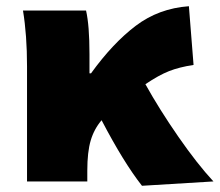

<svg xmlns="http://www.w3.org/2000/svg" viewBox="-20 -584 707 618"><path d="M54 -550H257Q268 -502 268 -410V-348H273Q343 -445 417 -501Q491 -557 588 -564L603 -375Q557 -368 524 -355Q491 -342 448 -313Q493 -232 554 -144Q615 -56 667 0L437 14Q378 -61 307 -197Q283 -169 272 -132Q261 -95 261 -35V0H67V-371Q67 -471 54 -550Z"/></svg>

Font: Nebula Sans Black
Style: Regular
Weight: 900
Designer: Paul D. Hunt for Adobe (as Source Sans)
Foundry: Nebula Entertainment & Broadcasting LLC
Version: Version 1.010